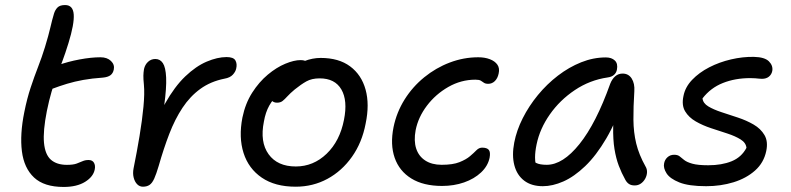

<svg xmlns="http://www.w3.org/2000/svg" viewBox="-20 -728 3137 761"><path d="M232.2 13Q155 13 115.1 -24.3Q75.2 -61.6 66.8 -128.5Q58.4 -195.4 76.4 -284Q87.2 -337.8 101.5 -380.9Q115.8 -424 130.9 -462.8Q146 -501.6 158.2 -541.2Q172.8 -589.2 179.6 -619Q186.4 -648.8 194 -674Q198.4 -688.6 207.9 -698.3Q217.4 -708 238 -708Q269.6 -708 272.2 -670.6Q274.8 -633.2 251.4 -557.2Q239 -517 227.3 -485.8Q215.6 -454.6 204.7 -425.5Q193.8 -396.4 184.2 -363.9Q174.6 -331.4 165.8 -288.4Q150 -208.6 154.4 -161.8Q158.8 -115 181.9 -94.8Q205 -74.6 245.2 -74.6Q270 -74.6 283.6 -79.6Q297.2 -84.6 307.5 -89.2Q317.8 -93.8 331 -93.8Q346.2 -93.8 352.4 -83Q358.6 -72.2 355.6 -56.8Q350.2 -27.8 317.5 -7.4Q284.8 13 232.2 13ZM184.4 -375Q156 -363.2 143.4 -373.1Q130.8 -383 134.8 -402.2Q139.2 -423 152.8 -439Q166.4 -455 210 -469.6Q249.4 -483.8 295.5 -492.4Q341.6 -501 378.2 -501Q404.6 -501 419.8 -486.4Q435 -471.8 431 -452.4Q428 -437.6 418 -430Q408 -422.4 388.2 -420.4Q344.2 -417.4 310 -411.2Q275.8 -405 245.9 -396Q216 -387 184.4 -375Z M546.4 12Q533.2 12 523.6 2.2Q514 -7.6 509.8 -24.2Q505.6 -40.8 509.4 -60.6Q522.6 -125.8 533.1 -189Q543.6 -252.2 548.6 -305.1Q553.6 -358 550.4 -391.8Q548 -415.4 548.3 -428.3Q548.6 -441.2 550.8 -454.4Q554.8 -472 566.9 -483.1Q579 -494.2 595.8 -494.2Q614.6 -494.2 625.6 -477.7Q636.6 -461.2 638.5 -420.8Q640.4 -380.4 630.7 -308.8Q621 -237.2 597.4 -127.8L569.6 -153.8Q596.8 -250.8 634.4 -317.8Q672 -384.8 714.3 -425.2Q756.6 -465.6 799.2 -483.7Q841.8 -501.8 878 -501.8Q905.4 -501.8 913 -488.5Q920.6 -475.2 916.2 -456.4Q913.8 -444 902.8 -432Q891.8 -420 869.8 -416.2Q814.8 -405.2 774.1 -375.7Q733.4 -346.2 703.4 -300.9Q673.4 -255.6 651 -197.4Q628.6 -139.2 609 -70.4Q599.4 -38 591.3 -20.1Q583.2 -2.2 572.7 4.9Q562.2 12 546.4 12Z M1151.8 12Q1070.2 12 1017.7 -23.8Q965.2 -59.6 945.4 -121.5Q925.6 -183.4 940.8 -262Q952.4 -318.2 979.6 -360.7Q1006.8 -403.2 1041.4 -432.1Q1076 -461 1110.8 -475.4Q1145.6 -489.8 1171.4 -489.8Q1181.8 -489.8 1189.6 -486.9Q1197.4 -484 1201.7 -477.7Q1206 -471.4 1203.6 -460.4Q1198.6 -439.6 1187.6 -423.4Q1176.6 -407.2 1147.4 -394.4Q1111.4 -377.4 1086.9 -356.9Q1062.4 -336.4 1047.4 -309.8Q1032.4 -283.2 1026 -246.2Q1009.6 -165.2 1044.6 -116.7Q1079.6 -68.2 1152.4 -68.2Q1222.2 -68.2 1274.6 -118.6Q1327 -169 1343.4 -253.2Q1358.6 -329.6 1333 -373.5Q1307.4 -417.4 1247 -417.4Q1215.6 -417.4 1194.3 -405.4Q1173 -393.4 1148.2 -373.4Q1129.6 -357.8 1119 -346.1Q1108.4 -334.4 1099.9 -327.7Q1091.4 -321 1077.8 -321Q1063.6 -321 1056.1 -330.7Q1048.6 -340.4 1052.8 -361.4Q1057.2 -383.6 1076.5 -407.8Q1095.8 -432 1124.4 -452.5Q1153 -473 1185.8 -485.7Q1218.6 -498.4 1251 -498.4Q1322.8 -498.4 1367.8 -464.9Q1412.8 -431.4 1429 -372.8Q1445.2 -314.2 1429.2 -238Q1415 -163 1375.1 -106.6Q1335.2 -50.2 1277.8 -19.1Q1220.4 12 1151.8 12Z M1732.4 9Q1658.2 9 1610.4 -20.5Q1562.6 -50 1544.3 -102.6Q1526 -155.2 1539.8 -224Q1552 -283.2 1583.6 -333.6Q1615.2 -384 1661.4 -421.6Q1707.6 -459.2 1762.6 -480.1Q1817.6 -501 1875.6 -501Q1901.6 -501 1921.7 -493.3Q1941.8 -485.6 1951.5 -471.5Q1961.2 -457.4 1956.4 -436.4Q1952.4 -417.4 1941.3 -406.6Q1930.2 -395.8 1915.2 -395.8Q1903.8 -395.8 1897.9 -400.1Q1892 -404.4 1885.6 -408.3Q1879.2 -412.2 1864.4 -412.2Q1807.4 -412.2 1757 -383.4Q1706.6 -354.6 1672.1 -309.1Q1637.6 -263.6 1627.4 -212Q1619.6 -170 1629.5 -139.4Q1639.4 -108.8 1665.5 -91.8Q1691.6 -74.8 1730.6 -74.8Q1775 -74.8 1801.2 -85.3Q1827.4 -95.8 1842.7 -108.8Q1858 -121.8 1868.2 -132.3Q1878.4 -142.8 1891 -142.8Q1910 -142.8 1917.3 -134Q1924.6 -125.2 1920.6 -102.8Q1913.8 -70 1886.7 -44.5Q1859.6 -19 1819.4 -5Q1779.2 9 1732.4 9Z M2131.6 10Q2086.4 10 2057.6 -12Q2028.8 -34 2018.6 -73.1Q2008.4 -112.2 2018.2 -163Q2027.4 -211 2051.9 -259.5Q2076.4 -308 2112 -351.3Q2147.6 -394.6 2191.4 -428.2Q2235.2 -461.8 2283.4 -481.1Q2331.6 -500.4 2381.4 -500.4Q2404.2 -500.4 2417 -488.1Q2429.8 -475.8 2425.2 -452Q2423 -439.8 2413.9 -431.5Q2404.8 -423.2 2388.4 -421Q2318 -410.8 2258.5 -371Q2199 -331.2 2159.3 -274.5Q2119.6 -217.8 2106.8 -155.8Q2100.8 -127.4 2100.7 -103.9Q2100.6 -80.4 2110.6 -43.4L2073 -111.8Q2091 -89.2 2105.4 -82Q2119.8 -74.8 2147 -74.8Q2210.8 -74.8 2276.8 -157.1Q2342.8 -239.4 2398.6 -396Q2406 -414.8 2418.4 -425.6Q2430.8 -436.4 2447.6 -436.4Q2471.4 -436.4 2483.8 -416.7Q2496.2 -397 2494.2 -366.8Q2490.2 -303.8 2490.6 -253.6Q2491 -203.4 2501.7 -159.2Q2512.4 -115 2538.6 -68.2Q2545 -57.8 2544.5 -45Q2544 -32.2 2537.5 -20.2Q2531 -8.2 2520.3 -0.6Q2509.6 7 2495.6 7Q2481.4 7 2472.7 1Q2464 -5 2458.4 -15.6Q2443.6 -42 2432.6 -71.1Q2421.6 -100.2 2415.5 -137.4Q2409.4 -174.6 2410.4 -225.8Q2411.4 -277 2420.4 -347.4L2455.8 -347.8Q2423.4 -248 2383.3 -179.7Q2343.2 -111.4 2299.4 -69.5Q2255.6 -27.6 2212.9 -8.8Q2170.2 10 2131.6 10Z M2778.8 10Q2710.2 10 2672.8 -4.9Q2635.4 -19.8 2621.9 -41Q2608.4 -62.2 2612.2 -80.4Q2614.8 -95 2625.6 -104.8Q2636.4 -114.6 2652 -114.6Q2666 -114.6 2673.7 -108.4Q2681.4 -102.2 2691.8 -93.8Q2702.2 -85.4 2724.1 -79.2Q2746 -73 2787.2 -73Q2840.8 -73 2879.9 -88.9Q2919 -104.8 2938.6 -142Q2936.6 -162.2 2915.4 -175.4Q2894.2 -188.6 2862.9 -198.8Q2831.6 -209 2798.5 -219.9Q2765.4 -230.8 2737.7 -246.7Q2710 -262.6 2695.5 -286.8Q2681 -311 2689 -347.8Q2695.8 -382.8 2723.3 -411.6Q2750.8 -440.4 2790.9 -461.1Q2831 -481.8 2877.5 -492.6Q2924 -503.4 2968 -502.6Q3011 -501.6 3027.7 -484.8Q3044.4 -468 3041 -447Q3038.2 -432.8 3027.6 -424.2Q3017 -415.6 3000.2 -415.6Q2994.4 -415.6 2988.2 -416.3Q2982 -417 2973.6 -417.7Q2965.2 -418.4 2953.6 -418.4Q2893.8 -418.4 2845.1 -399Q2796.4 -379.6 2764.4 -338Q2766.6 -318.8 2787.3 -306.3Q2808 -293.8 2839.7 -283.4Q2871.4 -273 2905 -261.9Q2938.6 -250.8 2966.9 -234.4Q2995.2 -218 3010.1 -192.6Q3025 -167.2 3017 -129.2Q3007.4 -83 2972.7 -52.1Q2938 -21.2 2887.3 -5.6Q2836.6 10 2778.8 10Z"/></svg>

Font: Shantell Sans Light
Style: Italic
Weight: 300
Italic angle: -11°
Designer: Stephen Nixon, Anya Danilova, Shantell Martin
Foundry: Arrow Type
Version: Version 1.008;[ac192a2d6]